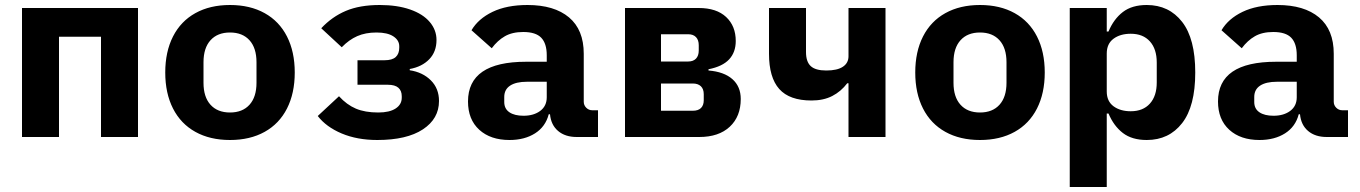

<svg xmlns="http://www.w3.org/2000/svg" viewBox="-20 -548 5440 768"><path d="M68 -516H532V0H384V-401H216V0H68Z M641 -258Q641 -341 672 -402Q703 -463 761.5 -495.5Q820 -528 900 -528Q980 -528 1038.5 -495.5Q1097 -463 1128 -402Q1159 -341 1159 -258Q1159 -175 1128 -114Q1097 -53 1038.5 -20.5Q980 12 900 12Q820 12 761.5 -20.5Q703 -53 672 -114Q641 -175 641 -258ZM1006 -217V-299Q1006 -356 978 -387Q950 -418 900 -418Q850 -418 822 -387Q794 -356 794 -299V-217Q794 -160 822 -129Q850 -98 900 -98Q950 -98 978 -129Q1006 -160 1006 -217Z M1251 -84 1336 -163Q1367 -129 1403.5 -113.5Q1440 -98 1493 -98Q1538 -98 1562.5 -114Q1587 -130 1587 -157V-163Q1587 -185 1573.5 -197Q1560 -209 1531 -209H1410V-307H1518Q1549 -307 1563 -320Q1577 -333 1577 -357V-363Q1577 -387 1553.5 -402.5Q1530 -418 1486 -418Q1442 -418 1409 -403.5Q1376 -389 1347 -359L1265 -435Q1308 -481 1363.5 -504.5Q1419 -528 1499 -528Q1569 -528 1620.5 -510Q1672 -492 1699 -460Q1726 -428 1726 -388Q1726 -341 1697 -311Q1668 -281 1619 -272V-267Q1671 -259 1703.5 -226.5Q1736 -194 1736 -144Q1736 -73 1671.5 -30.5Q1607 12 1489 12Q1409 12 1347 -14Q1285 -40 1251 -84Z M2287 0Q2241 0 2212.5 -24Q2184 -48 2180 -91H2175Q2162 -41 2120 -14.5Q2078 12 2018 12Q1942 12 1897 -29Q1852 -70 1852 -142Q1852 -301 2084 -301H2167V-327Q2167 -374 2145 -397Q2123 -420 2073 -420Q2029 -420 1999.5 -403Q1970 -386 1947 -355L1866 -427Q1893 -473 1950 -500.5Q2007 -528 2090 -528Q2197 -528 2256 -478.5Q2315 -429 2315 -333V-141Q2315 -127 2325 -117Q2335 -107 2349 -107H2372V0ZM2167 -159V-221H2088Q2044 -221 2020.5 -205.5Q1997 -190 1997 -160V-140Q1997 -113 2017.5 -99Q2038 -85 2074 -85Q2115 -85 2141 -104.5Q2167 -124 2167 -159Z M2480 -516H2775Q2846 -516 2884.5 -480Q2923 -444 2923 -384Q2923 -339 2896.5 -310.5Q2870 -282 2814 -271V-266Q2876 -261 2909.5 -231.5Q2943 -202 2943 -152Q2943 -82 2899 -41Q2855 0 2777 0H2480ZM2751 -105Q2773 -105 2784 -116Q2795 -127 2795 -147V-171Q2795 -192 2783.5 -203Q2772 -214 2751 -214H2624V-105ZM2733 -302Q2753 -302 2764 -313.5Q2775 -325 2775 -346V-367Q2775 -388 2764 -399.5Q2753 -411 2733 -411H2624V-302Z M3374 -215H3369Q3344 -182 3309 -164Q3274 -146 3226 -146Q3138 -146 3097 -192Q3056 -238 3056 -333V-516H3204V-340Q3204 -301 3223 -283.5Q3242 -266 3285 -266Q3329 -266 3351.5 -281Q3374 -296 3374 -323V-516H3522V0H3374Z M3641 -258Q3641 -341 3672 -402Q3703 -463 3761.5 -495.5Q3820 -528 3900 -528Q3980 -528 4038.5 -495.5Q4097 -463 4128 -402Q4159 -341 4159 -258Q4159 -175 4128 -114Q4097 -53 4038.5 -20.5Q3980 12 3900 12Q3820 12 3761.5 -20.5Q3703 -53 3672 -114Q3641 -175 3641 -258ZM4006 -217V-299Q4006 -356 3978 -387Q3950 -418 3900 -418Q3850 -418 3822 -387Q3794 -356 3794 -299V-217Q3794 -160 3822 -129Q3850 -98 3900 -98Q3950 -98 3978 -129Q4006 -160 4006 -217Z M4259 -516H4407V-422H4414Q4435 -472 4471.5 -500Q4508 -528 4567 -528Q4656 -528 4708.5 -460.5Q4761 -393 4761 -258Q4761 -123 4708.5 -55.5Q4656 12 4567 12Q4508 12 4471.5 -16Q4435 -44 4414 -94H4407V200H4259ZM4607 -218V-298Q4607 -352 4579.5 -382.5Q4552 -413 4503 -413Q4461 -413 4434 -393Q4407 -373 4407 -334V-182Q4407 -143 4434 -123Q4461 -103 4503 -103Q4552 -103 4579.5 -133.5Q4607 -164 4607 -218Z M5287 0Q5241 0 5212.5 -24Q5184 -48 5180 -91H5175Q5162 -41 5120 -14.5Q5078 12 5018 12Q4942 12 4897 -29Q4852 -70 4852 -142Q4852 -301 5084 -301H5167V-327Q5167 -374 5145 -397Q5123 -420 5073 -420Q5029 -420 4999.5 -403Q4970 -386 4947 -355L4866 -427Q4893 -473 4950 -500.5Q5007 -528 5090 -528Q5197 -528 5256 -478.5Q5315 -429 5315 -333V-141Q5315 -127 5325 -117Q5335 -107 5349 -107H5372V0ZM5167 -159V-221H5088Q5044 -221 5020.5 -205.5Q4997 -190 4997 -160V-140Q4997 -113 5017.5 -99Q5038 -85 5074 -85Q5115 -85 5141 -104.5Q5167 -124 5167 -159Z"/></svg>

Font: iA Writer Duo V
Style: Regular
Weight: 400
Designer: Mike Abbink, Paul van der Laan, Pieter van Rosmalen, Oliver Reichenstein
Foundry: Information Architects Inc.
Version: Version 2.000